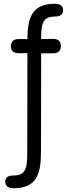

<svg xmlns="http://www.w3.org/2000/svg" viewBox="-20 -762 380 1022"><path d="M125 52C125 132 118 172 52 172C23 172 8 183 8 205C8 228 23 240 52 240C171 240 198 169 198 52C198 -28 199 -32 199 -478H261C290 -478 304 -491 304 -517C304 -542 290 -555 263 -555C231 -554 210 -554 199 -554C199 -634 206 -674 272 -674C301 -674 316 -685 316 -707C316 -730 301 -742 272 -742C153 -742 126 -671 126 -554H79C52 -554 38 -541 38 -515C38 -491 52 -479 79 -479H126Z"/></svg>

Font: Numismatica Pro
Style: Regular
Weight: 400
Designer: Chris Hopkins
Foundry: Edward C. D. Hopkins
Version: Version 2.19D